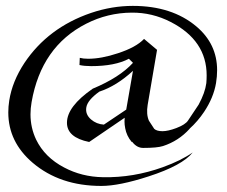

<svg xmlns="http://www.w3.org/2000/svg" viewBox="-20 -703 763 646"><path d="M706.8 -423.2Q698.4 -374.2 666.8 -326.8Q645.3 -294.7 618.4 -270.5L617.9 -269.5Q580.5 -228.4 528.4 -211.6Q508.9 -205.3 461.6 -205.3Q440.5 -205.3 424.7 -225.8L423.2 -225.3Q405.8 -245.8 401.1 -272.1V-272.6Q398.9 -283.2 398.9 -294.2Q398.9 -300 399.5 -306.8L280 -225.3Q205.3 -240.5 205.3 -290Q205.3 -344.7 292.1 -404.7Q382.1 -442.1 427.4 -491.6L413.7 -505.3Q366.8 -480.5 286.8 -480.5Q264.2 -480.5 247.4 -484.2L248.4 -508.4Q260 -505.3 276.8 -505.3Q321.1 -505.3 376.3 -523.7Q437.9 -543.7 464.7 -572.1L508.4 -535.3L476.8 -350Q471.6 -318.4 481.1 -296.8Q497.9 -270.5 498.9 -269.5Q507.4 -261.6 526.8 -261.6Q545.3 -261.6 573.2 -272.1Q603.7 -283.7 612.6 -297.4L648.4 -351.1Q670 -391.1 674.2 -423.2Q675.3 -436.3 675.3 -449.5Q675.3 -566.8 554.7 -628.9Q492.1 -661.1 423.2 -660.5Q342.1 -660 270 -623.2Q118.9 -546.3 86.3 -359.5Q82.6 -338.4 82.6 -318.4Q82.6 -273.2 101.6 -233.2Q130.5 -173.7 195.8 -139.5Q255.3 -107.9 326.3 -106.8Q428.4 -104.7 527.9 -140.5Q588.9 -162.6 628.4 -190Q593.7 -146.3 480 -109.5Q381.1 -77.4 321.1 -77.4Q181.6 -77.4 90 -155.3Q7.9 -225.3 7.9 -324.7Q7.9 -344.2 11.1 -364.7Q21.1 -428.9 62.1 -491.1Q141.6 -610 286.3 -659.5Q356.3 -683.2 426.8 -683.2Q558.4 -683.2 640.5 -614.2Q710.5 -555.3 710.5 -466.8Q710.5 -445.8 706.8 -423.2ZM427.4 -464.7Q372.1 -413.7 314.2 -394.7Q274.7 -366.3 270.5 -342.1Q266.3 -318.4 286.3 -301.1Q304.7 -285.3 329.5 -283.7L404.7 -334.2Z"/></svg>

Font: MM Bagan
Style: Regular
Weight: 400
Designer: Khon Soe Zaw Thu
Version: Version 1.00 July 10, 2016, initial release